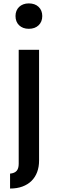

<svg xmlns="http://www.w3.org/2000/svg" viewBox="-20 -844 337 1118"><path d="M147.5 -676.3Q129.9 -676.3 115.7 -681.6Q101.6 -687 91.3 -696.8Q81.1 -706.5 75.7 -720.2Q70.3 -733.9 70.3 -750.5Q70.3 -767.1 75.7 -780.5Q81.1 -793.9 91.3 -803.7Q101.6 -813.5 115.7 -818.8Q129.9 -824.2 147.5 -824.2Q183.6 -824.2 204.8 -804Q226.1 -783.7 226.1 -750.5Q226.1 -717.3 204.8 -696.8Q183.6 -676.3 147.5 -676.3ZM88.9 -554.2H207.5V91.3Q207.5 127.9 196.3 158Q185.1 188 163.6 209.2Q142.1 230.5 110.6 242.2Q79.1 253.9 38.6 253.9V167Q64.9 164.6 76.9 150.9Q88.9 137.2 88.9 109.4Z"/></svg>

Font: Tauri
Style: Regular
Weight: 400
Designer: Yvonne Schüttler
Foundry: Yvonne Schüttler
Version: Version 1.003; ttfautohint (v0.93.8-669f) -l 13 -r 13 -G 200